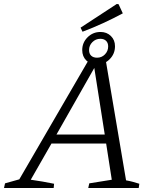

<svg xmlns="http://www.w3.org/2000/svg" viewBox="-53 -935 774 955"><path d="M574 -38Q591 -35 608 -30.5Q625 -26 640 -21L637 0H386L391 -23L503 -41L475 -221H203L100 -41Q129 -37 158 -32Q187 -27 216 -21L214 0H-33L-28 -23L43 -43L394 -647H471ZM228 -266H468L416 -597ZM429 -614Q397 -614 376.5 -634Q356 -654 356 -686Q356 -723 382.5 -749.5Q409 -776 447 -776Q478 -776 498.5 -756Q519 -736 519 -705Q519 -667 492.5 -640.5Q466 -614 429 -614ZM430 -648Q453 -648 469 -664.5Q485 -681 485 -704Q485 -722 474.5 -732Q464 -742 446 -742Q423 -742 406.5 -725.5Q390 -709 390 -686Q390 -668 400.5 -658Q411 -648 430 -648ZM357.5 -777.2 347.7 -797.4 527.8 -915.2 536.7 -914.2 557.8 -868.6Q509.7 -842.8 460.3 -820.1Q411 -797.4 357.5 -777.2Z"/></svg>

Font: Piazzolla Light
Style: Italic
Weight: 300
Italic angle: -11.3°
Designer: Juan Pablo del Peral
Foundry: Huerta Tipografica
Version: Version 1.330